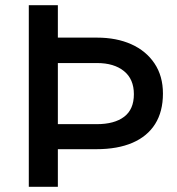

<svg xmlns="http://www.w3.org/2000/svg" viewBox="-20 -720 682 740"><path d="M91 0V-700H203V-575H354Q429 -575 486 -549.5Q543 -524 575.5 -475.5Q608 -427 608 -359.5Q608 -290 578 -242.2Q548 -194.5 490.8 -169.8Q433.5 -145 351.5 -145H203V0ZM203 -241.5H353Q421 -241.5 458.5 -270Q496 -298.5 496 -357Q496 -415 457.8 -446Q419.5 -477 354 -477H203Z"/></svg>

Font: Geologica Roman
Style: Regular
Weight: 400
Designer: Sindre Bremnes, Frode Helland
Foundry: Monokrom Skriftforlag AS
Version: Version 1.010;gftools[0.9.28]